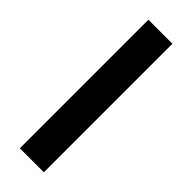

<svg xmlns="http://www.w3.org/2000/svg" viewBox="-217 -645 663 663"><g transform="rotate(45 114.5 -314.0)"><path d="M56.6 0V-627.9H173.8V0Z"/></g></svg>

Font: Padauk Book
Style: Bold
Weight: 700
Designer: Debbi Hosken, Becca Hirsbrunner Spalinger
Foundry: SIL International
Version: Version 5.000